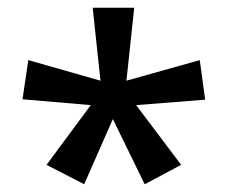

<svg xmlns="http://www.w3.org/2000/svg" viewBox="-20 -780 588 495"><path d="M326 -760H219L239 -572L53 -625L38 -524L214 -509L100 -355L197 -305L271 -473L353 -305L447 -355L331 -509L509 -523L495 -625L306 -572Z"/></svg>

Font: Noto Sans Canadian Aboriginal Medium
Style: Regular
Weight: 500
Designer: Monotype Design Team, Typotheque's Kevin King
Foundry: Monotype Imaging Inc.
Version: Version 2.004